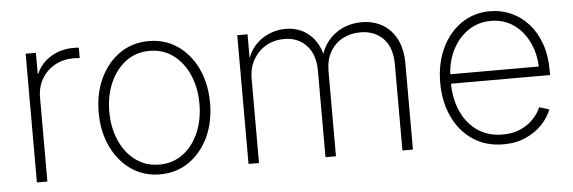

<svg xmlns="http://www.w3.org/2000/svg" viewBox="-42 -669 2390 801"><g transform="rotate(-5 1153.5 -268.5)"><path d="M84.5 0V-539.1H127.4V-452.1H130.4Q148.4 -494.6 190.2 -520.3Q231.9 -545.9 285.6 -545.9Q292 -545.9 297.1 -545.7Q302.2 -545.4 307.6 -544.9V-501Q304.2 -501.5 297.6 -502.2Q291 -502.9 282.2 -502.9Q238.3 -502.9 203.4 -483.4Q168.5 -463.9 148.4 -429.9Q128.4 -396 128.4 -351.1V0Z M600.1 11.2Q532.2 11.2 479.7 -24.9Q427.2 -61 397 -124Q366.7 -187 366.7 -268.1Q366.7 -349.1 397 -412.1Q427.2 -475.1 479.7 -511Q532.2 -546.9 600.1 -546.9Q668 -546.9 720.5 -511Q772.9 -475.1 803 -411.9Q833 -348.6 833 -268.1Q833 -187 803 -124Q772.9 -61 720.5 -24.9Q668 11.2 600.1 11.2ZM600.1 -29.8Q657.2 -29.8 699.5 -61.3Q741.7 -92.8 765.1 -146.7Q788.6 -200.7 788.6 -268.1Q788.6 -335 765.1 -388.9Q741.7 -442.9 699.2 -474.4Q656.7 -505.9 600.1 -505.9Q543.5 -505.9 501.2 -474.4Q459 -442.9 435.1 -389.2Q411.1 -335.4 411.1 -268.1Q411.1 -200.7 434.8 -146.7Q458.5 -92.8 501 -61.3Q543.5 -29.8 600.1 -29.8Z M970.7 0V-539.1H1013.7V-415.5H1006.3Q1017.6 -460.9 1043.2 -490Q1068.8 -519 1103 -533.4Q1137.2 -547.9 1172.9 -547.9Q1233.4 -547.9 1274.4 -510.7Q1315.4 -473.6 1326.2 -410.2H1315.9Q1325.7 -453.1 1350.8 -483.9Q1376 -514.6 1412.1 -531.2Q1448.2 -547.9 1491.2 -547.9Q1541.5 -547.9 1579.1 -525.9Q1616.7 -503.9 1637.9 -461.9Q1659.2 -419.9 1659.2 -360.4V0H1615.2V-359.4Q1615.2 -432.1 1578.4 -469.2Q1541.5 -506.3 1482.9 -506.3Q1441.4 -506.3 1408.2 -488.3Q1375 -470.2 1356 -436.8Q1336.9 -403.3 1336.9 -356.4V0H1293V-362.3Q1293 -430.2 1257.3 -468.3Q1221.7 -506.3 1163.6 -506.3Q1122.1 -506.3 1088.4 -487.1Q1054.7 -467.8 1034.7 -433.3Q1014.6 -398.9 1014.6 -352.1V0Z M2037.6 11.2Q1964.8 11.2 1910.6 -24.9Q1856.4 -61 1826.7 -124Q1796.9 -187 1796.9 -267.6Q1796.9 -348.1 1826.7 -411.4Q1856.4 -474.6 1908.9 -510.7Q1961.4 -546.9 2029.3 -546.9Q2076.7 -546.9 2117.9 -528.3Q2159.2 -509.8 2190.4 -474.9Q2221.7 -439.9 2239 -390.6Q2256.3 -341.3 2256.3 -279.3V-259.8H1823.7V-299.3H2232.4L2212.9 -284.7Q2212.9 -347.7 2189.7 -397.9Q2166.5 -448.2 2125.2 -477.3Q2084 -506.3 2029.3 -506.3Q1975.1 -506.3 1932.6 -476.6Q1890.1 -446.8 1865.7 -396Q1841.3 -345.2 1841.3 -281.7V-264.6Q1841.3 -197.3 1865 -144Q1888.7 -90.8 1932.9 -60.3Q1977.1 -29.8 2038.1 -29.8Q2082 -29.8 2114.3 -44.7Q2146.5 -59.6 2168 -82.8Q2189.5 -106 2199.2 -129.9L2240.7 -117.2Q2228.5 -85 2201.2 -55.7Q2173.8 -26.4 2132.6 -7.6Q2091.3 11.2 2037.6 11.2Z"/></g></svg>

Font: Inter 18pt ExtraLight
Style: Regular
Weight: 250
Designer: Rasmus Andersson
Foundry: rsms
Version: Version 4.001;git-66647c0bb